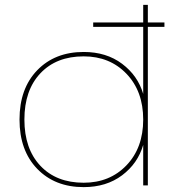

<svg xmlns="http://www.w3.org/2000/svg" viewBox="-20 -760 704 787"><path d="M323 -547Q416 -547 480.5 -498.5Q545 -450 567 -375V-650H362V-668H567V-740H586V-668H654V-650H586V0H567V-166Q545 -90 480.5 -41.5Q416 7 323 7Q205 7 132.5 -68Q60 -143 60 -270Q60 -397 132.5 -472Q205 -547 323 -547ZM323 -529Q211 -529 145.5 -459.5Q80 -390 80 -270Q80 -150 145.5 -80.5Q211 -11 323 -11Q430 -11 498.5 -82.5Q567 -154 567 -270Q567 -386 498.5 -457.5Q430 -529 323 -529Z"/></svg>

Font: Poppins Thin
Style: Regular
Weight: 250
Designer: Ninad Kale (Devanagari), Jonny Pinhorn (Latin)
Foundry: Indian Type Foundry
Version: Version 3.200;PS 1.000;hotconv 16.6.54;makeotf.lib2.5.65590